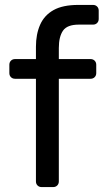

<svg xmlns="http://www.w3.org/2000/svg" viewBox="-20 -760 425 780"><path d="M149 0Q139 0 132.5 -6.5Q126 -13 126 -23V-440H41Q31 -440 24.5 -446.5Q18 -453 18 -463V-497Q18 -507 24.5 -513.5Q31 -520 41 -520H126V-570Q126 -621 143 -659.5Q160 -698 197.5 -719Q235 -740 298 -740H358Q368 -740 374.5 -733.5Q381 -727 381 -717V-683Q381 -673 374.5 -666.5Q368 -660 358 -660H300Q253 -660 236 -635.5Q219 -611 219 -565V-520H348Q358 -520 364.5 -513.5Q371 -507 371 -497V-463Q371 -453 364.5 -446.5Q358 -440 348 -440H219V-23Q219 -13 212.5 -6.5Q206 0 196 0Z"/></svg>

Font: Rubik Light
Style: Regular
Weight: 400
Version: Version 2.101